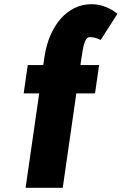

<svg xmlns="http://www.w3.org/2000/svg" viewBox="-20 -895 580 915"><path d="M186.3 -585H112.3L92.8 -450H166.8L102 0H279L343.8 -450H432.9L452.3 -585H363.3L367.9 -617C378.1 -688 386.6 -718 408.5 -718C437.5 -718 459.5 -704 459.5 -704L539.5 -829C539.5 -829 490.1 -875 415.2 -875C301 -875 213.2 -772 191.6 -622Z"/></svg>

Font: Blink
Style: Obl
Weight: 400
Designer: Mew Too
Foundry: Cannot Into Space Fonts
Version: Version 001.000